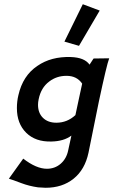

<svg xmlns="http://www.w3.org/2000/svg" viewBox="-20 -666 544 909"><path d="M423 -389 497 -390Q485 -359 448 -185Q419 -40 399 57Q382 137 328.5 180Q275 223 196 223Q186 223 160 221Q118 215 81 201Q39 185 22 180L90 85Q152 133 202 133Q240 133 267.5 109Q295 85 303 45L318 -24Q282 3 223 4Q148 6 104 -37.5Q60 -81 60 -154Q60 -186 67 -215Q88 -308 157 -354Q222 -399 315 -396Q380 -394 404 -360ZM369 -270Q344 -307 295 -307Q248 -307 213 -280Q174 -251 163 -196Q160 -182 160 -170Q160 -131 183.5 -108Q207 -85 247 -85Q298 -85 337 -121Q342 -146 354 -200.5Q366 -255 369 -270ZM372 -646 452 -616 354 -449 285 -469ZM372 -646 452 -616 354 -449 285 -469Z"/></svg>

Font: GFS Neohellenic Rg
Style: Bold Italic
Weight: 700
Italic angle: -12°
Designer: Designed by Takis Katsoulidis and George D. Matthiopoulos.
Foundry: Designed by Takis Katsoulidis and George D. Matthiopoulos.
Version: Version 1.0